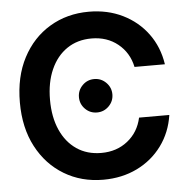

<svg xmlns="http://www.w3.org/2000/svg" viewBox="-53 -791 834 855"><g transform="rotate(-5 364.0 -363.5)"><path d="M375 11.7Q277.3 11.7 200.2 -34.7Q123 -81.1 78.6 -165.3Q34.2 -249.5 34.2 -363.3Q34.2 -478 78.6 -562.5Q123 -647 200.2 -693.1Q277.3 -739.3 375 -739.3Q458.5 -739.3 526.1 -706.1Q593.8 -672.9 637.2 -613.8Q680.7 -554.7 692.4 -476.6H556.6Q543 -541 494.4 -580.3Q445.8 -619.6 376.5 -619.6Q313.5 -619.6 266.8 -587.9Q220.2 -556.2 194.6 -498.5Q168.9 -440.9 168.9 -363.3Q168.9 -286.1 194.3 -228.8Q219.7 -171.4 266.4 -139.6Q313 -107.9 376.5 -107.9Q445.3 -107.9 494.1 -146.7Q543 -185.5 557.1 -250H692.4Q680.7 -172.4 637.2 -113.3Q593.8 -54.2 526.1 -21.2Q458.5 11.7 375 11.7ZM373 -289.1Q341.8 -289.1 320.1 -311Q298.3 -333 298.3 -363.8Q298.3 -394.5 320.1 -416.5Q341.8 -438.5 373 -438.5Q403.8 -438.5 425.8 -416.5Q447.8 -394.5 447.8 -363.8Q447.8 -333 425.8 -311Q403.8 -289.1 373 -289.1Z"/></g></svg>

Font: Inter Display Semi Bold
Style: Regular
Weight: 600
Designer: Rasmus Andersson
Foundry: rsms
Version: Version 4.000;git-37864ae